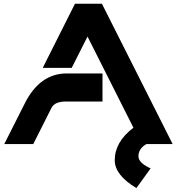

<svg xmlns="http://www.w3.org/2000/svg" viewBox="-20 -757 930 1009"><path d="M2.4 0 110.4 -213.9Q189.5 -371.1 331.1 -371.1H518.6V-223.6H327.6Q267.6 -223.6 251 -190.9L154.8 0ZM887.2 0H749.5Q707.5 24.4 707.5 64Q707.5 99.1 771.5 127.9L696.8 231.4Q583 163.1 583 85Q583 -11.2 681.2 -85.9L439.9 -564.9L356.9 -400.4H204.6L374 -737.3H515.6Z"/></svg>

Font: New Shape
Style: Bold
Weight: 700
Designer: Wojciech Kalinowski "wmk69" (wmk69@o2.pl)
Foundry: Wojciech Kalinowski "wmk69" (wmk69@o2.pl)
Version: Version 2.1.1; 2021-05-14